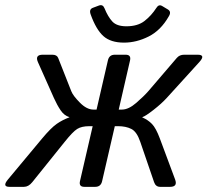

<svg xmlns="http://www.w3.org/2000/svg" viewBox="-51 -725 805 745"><path d="M300.8 -668.9Q293.5 -689 309.6 -694.8L333 -703.6Q348.1 -709 354.5 -692.9Q367.7 -660.2 384.8 -641.6Q401.9 -623 439.5 -623Q483.4 -623 510 -643.8Q536.6 -664.6 555.7 -694.3Q564.9 -709.5 578.1 -701.7L600.1 -688.5Q615.2 -679.7 604 -661.6Q572.8 -606.9 525.6 -583.3Q478.5 -559.6 430.2 -559.6Q378.4 -559.6 350.1 -585Q321.8 -610.4 300.8 -668.9ZM-14.2 0Q-43.9 0 -20 -28.8L112.3 -187.5Q147 -229 169.2 -244.4Q191.4 -259.8 217.8 -269.5L218.3 -270.5Q198.2 -276.4 184.3 -296.9Q170.4 -317.4 158.2 -344.7L96.2 -483.9Q83.5 -512.7 115.2 -512.7H151.9Q169.9 -512.7 174.8 -500L225.6 -371.1Q232.4 -353.5 259 -326.7Q285.6 -299.8 311.5 -299.8H323.7L367.7 -490.7Q372.6 -512.7 394.5 -512.7H436.5Q458.5 -512.7 453.6 -490.7L409.7 -299.8H421.9Q447.8 -299.8 477.8 -325.9Q507.8 -352.1 524.4 -371.1L634.8 -500Q645.5 -512.7 663.6 -512.7H715.8Q748.5 -512.7 722.2 -483.9L595.7 -344.7Q575.7 -322.8 544.7 -298.6Q513.7 -274.4 501.5 -270.5L501 -269.5Q523.4 -259.8 538.8 -243.9Q554.2 -228 569.3 -187.5L628.4 -28.8Q639.2 0 608.9 0H570.3Q553.2 0 546.9 -18.1L493.2 -174.8Q480 -213.9 458.7 -224.6Q437.5 -235.4 407.2 -235.4H394.5L345.2 -22Q340.3 0 318.4 0H276.4Q254.4 0 259.3 -22L308.6 -235.4H295.9Q265.6 -235.4 248.5 -224.6Q231.4 -213.9 200.2 -174.8L74.2 -18.1Q59.6 0 42 0Z"/></svg>

Font: Istok
Style: Italic
Weight: 500
Italic angle: -13°
Designer: Andrey V. Panov
Foundry: Andrey V. Panov
Version: Version 1.0.3